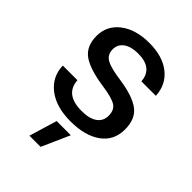

<svg xmlns="http://www.w3.org/2000/svg" viewBox="-215 -641 947 947"><g transform="rotate(45 258.5 -168.0)"><path d="M258 10Q158 10 98.5 -36Q39 -82 37 -158H139Q145 -65 261 -65Q315 -65 343.5 -85.5Q372 -106 372 -143Q372 -183 345.5 -199.5Q319 -216 249 -226Q144 -241 97.5 -274.5Q51 -308 51 -379Q51 -451 108.5 -495Q166 -539 260 -539Q353 -539 408 -495.5Q463 -452 467 -377H366Q360 -463 258 -463Q209 -463 181.5 -443Q154 -423 154 -389Q154 -352 183.5 -335Q213 -318 287 -308Q385 -294 431 -260Q477 -226 477 -152Q477 -75 418 -32.5Q359 10 258 10ZM165 203 209 57H308L243 203Z"/></g></svg>

Font: Mona Sans Medium
Style: Regular
Weight: 500
Designer: Deni Anggara
Foundry: GitHub
Version: Version 2.000;Glyphs 3.2.3 (3260)